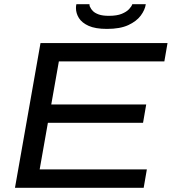

<svg xmlns="http://www.w3.org/2000/svg" viewBox="-20 -890 814 910"><path d="M51 0 172 -686H774L759 -599H259L223 -395H673L658 -308H207L168 -87H676L661 0ZM487 -753Q432 -753 400 -767.5Q368 -782 354 -804.5Q340 -827 340 -852Q340 -857 340.5 -861.5Q341 -866 342 -870H404Q404 -867 404.5 -863.5Q405 -860 407 -857Q411 -847 420.5 -837.5Q430 -828 448 -821.5Q466 -815 496 -815Q534 -815 557 -824.5Q580 -834 592 -847Q604 -860 607 -870H671Q667 -843 647 -816Q627 -789 588 -771Q549 -753 487 -753Z"/></svg>

Font: Archivo SemiExpanded
Style: Italic
Weight: 400
Width: 6
Italic angle: -10°
Designer: Hector Gatti
Foundry: Omnibus-Type
Version: Version 2.001